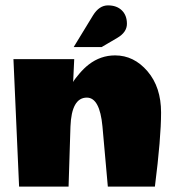

<svg xmlns="http://www.w3.org/2000/svg" viewBox="-20 -694 649 714"><path d="M408 -488Q478 -488 528.5 -429Q579 -370 579 -275.5Q579 -181 556 0H381L361 -224Q351 -331 303 -331Q246 -331 242 -223L235 0H51L30 -474H256L252 -389Q257 -399 275 -420Q293 -441 310 -454Q354 -488 408 -488ZM326 -637Q349 -674 381.5 -674Q414 -674 433 -655.5Q452 -637 452 -605.5Q452 -574 416 -553L358 -519H254Z"/></svg>

Font: Wendy One
Style: Regular
Weight: 400
Designer: Alejandro Inler
Foundry: Alejandro Inler
Version: 1.001